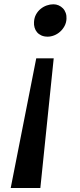

<svg xmlns="http://www.w3.org/2000/svg" viewBox="-20 -687 382 918"><path d="M172.9 211.9H31.2L153.3 -408.2H236.8ZM297.9 -596.7Q296.9 -577.6 288.3 -562Q279.8 -546.4 267.1 -535.2Q254.4 -523.9 238.8 -517.8Q223.1 -511.7 208 -511.7Q190.4 -511.7 177.7 -517.6Q165 -523.4 157 -533Q148.9 -542.5 145.3 -555.2Q141.6 -567.9 142.6 -581.5Q143.6 -602.1 152.3 -617.9Q161.1 -633.8 174.3 -644.5Q187.5 -655.3 203.4 -660.9Q219.2 -666.5 235.4 -666.5Q248.5 -666.5 260.3 -661.4Q272 -656.2 280.8 -647.2Q289.6 -638.2 294.2 -625.2Q298.8 -612.3 297.9 -596.7Z"/></svg>

Font: Brush Lettering One
Style: Bold Italic
Weight: 400
Italic angle: -7°
Designer: Eben Sorkin
Foundry: Eben Sorkin
Version: Version 1.001